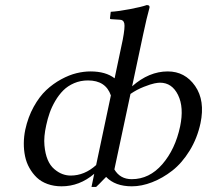

<svg xmlns="http://www.w3.org/2000/svg" viewBox="-20 -718 809 750"><path d="M413.1 -345.2Q393.1 -403.8 323.7 -403.8Q294.4 -403.8 269.5 -393.1Q244.6 -382.3 227.3 -365Q210 -347.7 196 -324Q182.1 -300.3 174.1 -277.3Q166 -254.4 160.6 -229Q150.4 -183.6 153.6 -150.1Q156.7 -116.7 166.3 -94Q175.8 -71.3 191.9 -57.6Q208 -43.9 223.9 -38.1Q239.7 -32.2 255.9 -32.2Q310.1 -32.2 355.5 -73.2ZM426.8 -56.2Q449.2 -18.1 494.6 -18.1Q563.5 -18.1 614 -76.4Q664.6 -134.8 683.6 -224.1Q699.2 -298.8 675.5 -346.9Q651.9 -395 605 -395Q597.2 -395 583.3 -392.3Q569.3 -389.6 542 -378.9Q514.6 -368.2 489.7 -351.1ZM459.5 -563Q468.8 -611.8 465.6 -626.5Q462.4 -641.1 446.3 -641.1L414.6 -643.1Q408.7 -643.1 409.7 -647.9L412.6 -671.9Q443.4 -673.8 488 -682.4Q532.7 -690.9 553.2 -698.2Q559.6 -698.2 562.3 -695.8Q564.9 -693.4 564 -688Q553.2 -649.9 539.1 -583L496.1 -380.9Q562 -439 635.3 -439Q702.6 -439 742.2 -382.1Q781.7 -325.2 763.2 -236.8Q750.5 -177.7 720.7 -129.4Q690.9 -81.1 653.1 -51.5Q615.2 -22 574.2 -6.1Q533.2 9.8 495.1 9.8Q429.7 9.8 394.5 -26.9L382.8 -15.1L368.2 0Q361.3 7.3 355.5 12.2H337.4L348.1 -39.1Q290.5 9.8 220.7 9.8Q190.4 9.8 165.5 0.7Q140.6 -8.3 123.8 -24.4Q106.9 -40.5 95 -61.8Q83 -83 77.9 -107.7Q72.8 -132.3 73 -158.4Q73.2 -184.6 78.6 -210.9Q89.4 -260.7 111.6 -300.8Q133.8 -340.8 160.6 -366Q187.5 -391.1 219 -408.2Q250.5 -425.3 278.8 -432.1Q307.1 -439 333.5 -439Q393.1 -439 427.7 -412.1Z"/></svg>

Font: Linux Biolinum G
Style: Italic
Weight: 400
Italic angle: -12°
Designer: Philipp H. Poll
Foundry: Philipp H. Poll
Version: Version 0.5.1